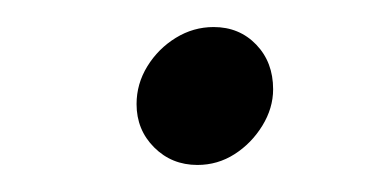

<svg xmlns="http://www.w3.org/2000/svg" viewBox="-20 -353 290 142"><path d="M126 -231Q107 -231 94 -244Q81 -257 81 -276Q81 -291 89 -304Q97 -317 110 -325Q123 -333 138 -333Q157 -333 169.5 -320Q182 -307 182 -287Q182 -273 174 -260Q166 -247 153.5 -239Q141 -231 126 -231Z"/></svg>

Font: Red Hat Display VF
Style: Italic
Weight: 300
Italic angle: -12°
Designer: Pentagram, MCKL
Foundry: Pentagram, MCKL
Version: Version 1.010